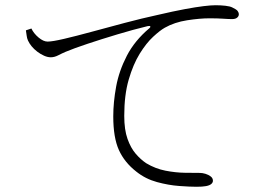

<svg xmlns="http://www.w3.org/2000/svg" viewBox="-20 -721 1040 734"><path d="M100 -612 79 -605Q81 -594 82 -584.5Q83 -575 87 -566Q92 -555 101 -544Q110 -533 122.5 -523.5Q135 -514 148.5 -508Q162 -502 174 -502Q188 -502 202.5 -509.5Q217 -517 231 -523Q262 -536 314.5 -553.5Q367 -571 428.5 -589.5Q490 -608 544 -621Q553 -623 554.5 -620Q556 -617 551 -613Q495 -566 465 -508Q435 -450 424 -390Q413 -330 413 -276Q413 -195 434.5 -147.5Q456 -100 501 -65Q536 -37 580 -25Q624 -13 665 -10Q706 -7 731 -7Q754 -7 767.5 -9.5Q781 -12 787.5 -17.5Q794 -23 794 -30Q794 -40 785.5 -46.5Q777 -53 765.5 -56.5Q754 -60 744 -60Q722 -60 686.5 -60.5Q651 -61 612.5 -68.5Q574 -76 539 -97Q518 -111 499 -133Q480 -155 467.5 -190Q455 -225 455 -278Q455 -358 472 -416.5Q489 -475 514 -515.5Q539 -556 565.5 -580.5Q592 -605 610 -615Q647 -636 695.5 -643.5Q744 -651 781 -651Q812 -651 833 -649.5Q854 -648 867 -648Q880 -648 886.5 -653.5Q893 -659 893 -666Q893 -673 888.5 -679Q884 -685 869 -692Q860 -697 841.5 -699Q823 -701 804 -701Q787 -701 758 -697.5Q729 -694 686 -686Q643 -678 583 -664Q523 -651 457 -633.5Q391 -616 330.5 -599.5Q270 -583 225 -572.5Q180 -562 162 -562Q146 -562 127.5 -577.5Q109 -593 100 -612Z"/></svg>

Font: Noto Serif JP
Style: Regular
Weight: 200
Designer: Ryoko NISHIZUKA 西塚涼子 (kana & ideographs); Frank Grießhammer (Latin, Greek & Cyrillic); Wenlong ZHANG 张文龙 (bopomofo); San
Foundry: Adobe
Version: Version 2.001;hotconv 1.1.0;makeotfexe 2.6.0